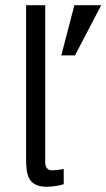

<svg xmlns="http://www.w3.org/2000/svg" viewBox="-20 -710 410 740"><path d="M154.3 -81.1V-689.9H80.6V-98.6C80.6 -39.6 85.9 9.8 160.2 9.8C184.1 9.8 210 4.9 225.6 0V-58.6C214.8 -56.6 195.3 -53.7 178.7 -53.7C156.7 -53.7 154.3 -77.6 154.3 -81.1ZM266.6 -689.9 216.3 -496.6H269L370.1 -689.9Z"/></svg>

Font: HK Grotesk
Style: Regular
Weight: 400
Designer: Alfredo Marco Pradil and Stefan Peev
Foundry: Hanken Design Co.
Version: Version 1.045;PS 001.045;hotconv 1.0.88;makeotf.lib2.5.64775